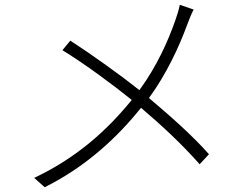

<svg xmlns="http://www.w3.org/2000/svg" viewBox="-20 -764 1040 803"><path d="M274 -594 241 -554C333 -498 456 -407 531 -346C432 -224 305 -106 123 -20L167 19C344 -69 474 -194 570 -313C659 -237 739 -163 815 -77L854 -119C782 -200 693 -278 603 -354C675 -452 729 -568 763 -661C770 -680 781 -708 790 -724L732 -744C728 -724 720 -697 714 -681C683 -592 636 -487 563 -387C488 -447 364 -536 274 -594Z"/></svg>

Font: Noto Sans HK Light
Style: Regular
Weight: 300
Designer: Ryoko NISHIZUKA 西塚涼子 (kana, bopomofo & ideographs); Paul D. Hunt (Latin, Greek & Cyrillic); Sandoll Communications 산돌커뮤니
Foundry: Adobe
Version: Version 2.004;hotconv 1.0.118;makeotfexe 2.5.65603